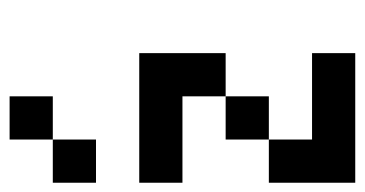

<svg xmlns="http://www.w3.org/2000/svg" viewBox="-202 -566 767 404"><g transform="rotate(-90 182.0 -363.5)"><path d="M0 -454.5H90.9V-363.6H0ZM90.9 -454.5H181.8V-363.6H90.9ZM181.8 -454.5H272.7V-363.6H181.8ZM181.8 -363.6H272.7V-272.7H181.8ZM181.8 -90.9H272.7V0H181.8ZM90.9 -90.9H181.8V0H90.9ZM0 -90.9H90.9V0H0ZM0 -181.8H90.9V-90.9H0ZM90.9 -272.7H181.8V-181.8H90.9ZM0 -636.4H90.9V-545.5H0ZM90.9 -727.3H181.8V-636.4H90.9Z"/></g></svg>

Font: Micro 5
Style: Regular
Weight: 400
Designer: Sarah Cadigan-Fried
Version: Version 1.000; ttfautohint (v1.8.4.7-5d5b)